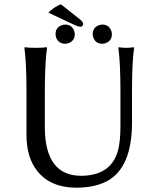

<svg xmlns="http://www.w3.org/2000/svg" viewBox="-20 -869 732 899"><path d="M265.1 -849.1 357.9 -775.4Q369.1 -765.1 369.6 -756.8Q368.2 -745.1 357.9 -743.7Q345.2 -744.1 325.2 -753.9L206.5 -809.6Q231 -835.4 265.1 -849.1ZM240.2 -709Q240.2 -739.3 267.6 -750.5Q275.9 -753.9 285.2 -753.9Q315.4 -753.9 326.7 -726.1Q330.1 -717.3 330.1 -709Q330.1 -678.7 302.2 -667.5Q293.9 -664.1 285.2 -664.1Q254.9 -664.1 243.2 -691.9Q240.2 -700.7 240.2 -709ZM414.1 -709Q414.1 -739.3 441.9 -750.5Q450.2 -753.9 459 -753.9Q489.3 -753.9 500.5 -726.1Q503.9 -717.3 503.9 -709Q503.9 -678.7 476.1 -667.5Q467.8 -664.1 459 -664.1Q428.7 -664.1 417.5 -691.9Q414.1 -700.7 414.1 -709ZM543.9 -444.8Q543.9 -573.7 534.2 -645L536.1 -647.9Q554.7 -645 570.8 -645Q588.4 -645 606 -647.9L607.9 -645Q598.1 -578.1 598.1 -444.8V-294.9Q598.1 -82.5 479.5 -20Q421.9 9.8 336.9 9.8Q218.8 9.8 155.8 -66.4Q104.5 -129.9 104 -235.8V-444.8Q104 -573.7 94.2 -645L96.2 -647.9Q114.3 -645 147 -645Q179.7 -645 198.2 -647.9L200.2 -645Q190.4 -578.1 189.9 -444.8V-269Q192.4 -47.4 357.9 -45.9Q504.4 -45.9 534.2 -171.4Q543.9 -212.4 543.9 -276.9Z"/></svg>

Font: Linux Biolinum O
Style: Regular
Weight: 400
Designer: Philipp H. Poll
Foundry: Philipp H. Poll
Version: Version 1.0.4